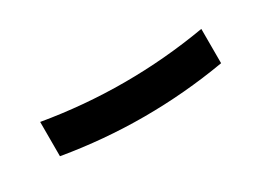

<svg xmlns="http://www.w3.org/2000/svg" viewBox="-18 -526 536 388"><g transform="rotate(-30 250.0 -332.0)"><path d="M250 -284Q203 -284 156 -288Q109 -292 62 -300V-380Q109 -372 156 -368Q203 -364 250 -364Q297 -364 344 -368Q391 -372 438 -380V-300Q391 -292 344 -288Q297 -284 250 -284Z"/></g></svg>

Font: Iosevka Fixed Medium
Style: Regular
Weight: 500
Monospace: yes
Designer: Belleve Invis
Foundry: Belleve Invis
Version: Version 32.3.0